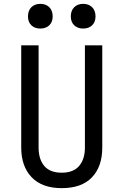

<svg xmlns="http://www.w3.org/2000/svg" viewBox="-20 -965 640 995"><path d="M300 10Q198 10 144 -46.5Q90 -103 90 -200V-730H180V-200Q180 -140 209.5 -105Q239 -70 300 -70Q360 -70 390 -105Q420 -140 420 -200V-730H510V-200Q510 -102 456.5 -46Q403 10 300 10ZM411 -817Q382 -817 364.5 -834Q347 -851 347 -880Q347 -910 364.5 -927.5Q382 -945 411 -945Q440 -945 457.5 -927.5Q475 -910 475 -880Q475 -851 457.5 -834Q440 -817 411 -817ZM189 -817Q160 -817 142.5 -834Q125 -851 125 -880Q125 -910 142.5 -927.5Q160 -945 189 -945Q218 -945 235.5 -927.5Q253 -910 253 -880Q253 -851 235.5 -834Q218 -817 189 -817Z"/></svg>

Font: JetBrainsMono Nerd Font Mono
Style: Regular
Weight: 400
Monospace: yes
Designer: Philipp Nurullin, Konstantin Bulenkov
Foundry: JetBrains
Version: Version 2.304; ttfautohint (v1.8.4.7-5d5b);Nerd Fonts 2.3.0